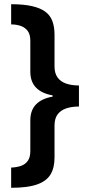

<svg xmlns="http://www.w3.org/2000/svg" viewBox="-20 -734 417 912"><path d="M33 62Q59 61 79.5 54Q100 47 112 30Q124 13 124 -16V-162Q124 -210 151 -238Q178 -266 230 -275V-281Q178 -290 151 -318Q124 -346 124 -394V-540Q124 -570 112 -586.5Q100 -603 79.5 -610.5Q59 -618 33 -618V-714Q92 -714 131.5 -705Q171 -696 194.5 -679Q218 -662 228.5 -634.5Q239 -607 239 -569V-418Q239 -386 253.5 -366Q268 -346 294 -337Q320 -328 355 -328V-228Q320 -228 294 -219Q268 -210 253.5 -190.5Q239 -171 239 -138V14Q239 64 219.5 95.5Q200 127 155 142.5Q110 158 33 158Z"/></svg>

Font: Noto Sans Display SemiBold
Style: Regular
Weight: 600
Designer: Monotype Design Team
Foundry: Monotype Imaging Inc.
Version: Version 2.003